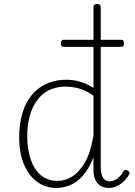

<svg xmlns="http://www.w3.org/2000/svg" viewBox="-20 -914 669 951"><path d="M259 17Q206 17 164.5 -13Q123 -43 99 -99Q75 -155 75 -235Q75 -285 84.5 -328.5Q94 -372 113 -407Q132 -442 160.5 -467Q189 -492 226 -505.5Q263 -519 309 -519Q344 -519 376 -509.5Q408 -500 443 -479V-879Q443 -887 448 -890.5Q453 -894 461 -894Q471 -894 475 -890.5Q479 -887 479 -879V-89Q479 -53 489.5 -34.5Q500 -16 525 -16Q536 -16 548 -21.5Q560 -27 571 -38Q582 -49 593 -67Q598 -73 603 -73Q608 -73 613 -68Q620 -65 621.5 -59.5Q623 -54 619 -49Q607 -29 591 -14Q575 1 556.5 9Q538 17 520 17Q496 17 478.5 6.5Q461 -4 452 -23.5Q443 -43 443 -74Q443 -89 443 -105Q443 -121 443 -135Q420 -76 389.5 -42.5Q359 -9 325 4Q291 17 259 17ZM115 -238Q115 -177 131.5 -126.5Q148 -76 181.5 -47Q215 -18 265 -18Q303 -18 337.5 -39.5Q372 -61 400.5 -109.5Q429 -158 443 -243V-440Q406 -466 372 -475.5Q338 -485 305 -485Q270 -485 240 -474.5Q210 -464 187.5 -443.5Q165 -423 148.5 -393Q132 -363 123.5 -324.5Q115 -286 115 -238ZM297 -682Q289 -682 285.5 -686Q282 -690 282 -698Q282 -708 285.5 -712.5Q289 -717 297 -717H579Q588 -717 591 -712.5Q594 -708 594 -698Q594 -690 591 -686Q588 -682 579 -682Z"/></svg>

Font: Playwrite HR Lijeva Thin
Style: Regular
Weight: 250
Designer: Veronika Burian, José Scaglione
Foundry: TypeTogether
Version: Version 1.002